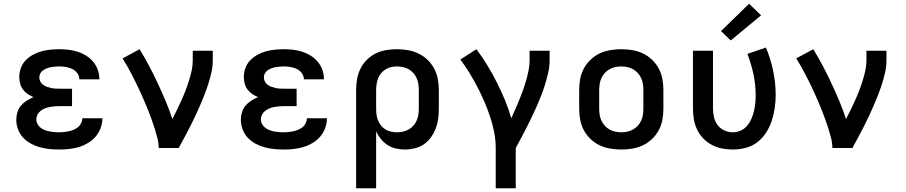

<svg xmlns="http://www.w3.org/2000/svg" viewBox="-20 -791 4840 1026"><path d="M297 8Q271 8 245 5.5Q219 3 193.5 -4Q168 -11 145 -23.5Q122 -36 104 -55Q86 -74 76.5 -99.5Q67 -125 67 -151Q67 -171 73 -191Q79 -211 92 -226.5Q105 -242 122.5 -253Q140 -264 159 -272Q142 -279 127.5 -289Q113 -299 102.5 -313Q92 -327 87.5 -344.5Q83 -362 83 -380Q83 -404 91.5 -427.5Q100 -451 117 -468.5Q134 -486 155.5 -498Q177 -510 200.5 -516.5Q224 -523 248.5 -525.5Q273 -528 297 -528Q322 -528 347 -525Q372 -522 395.5 -514.5Q419 -507 440.5 -493.5Q462 -480 478 -461Q494 -442 502.5 -418Q511 -394 511 -369Q511 -369 511 -368Q511 -367 511 -367H404Q404 -367 404 -367Q404 -367 404 -367Q404 -385 393 -400Q382 -415 366 -422.5Q350 -430 332.5 -433Q315 -436 297 -436Q286 -436 274.5 -435Q263 -434 252 -432Q241 -430 230.5 -426Q220 -422 210.5 -415.5Q201 -409 195.5 -399Q190 -389 190 -378Q190 -378 190 -378Q190 -378 190 -378Q190 -366 195.5 -355.5Q201 -345 210.5 -338Q220 -331 231 -327Q242 -323 253.5 -320.5Q265 -318 276.5 -317.5Q288 -317 300 -317H365V-224H300Q287 -224 273.5 -223Q260 -222 246.5 -219.5Q233 -217 220.5 -212Q208 -207 197.5 -199Q187 -191 180.5 -178.5Q174 -166 174 -153Q174 -140 180.5 -128Q187 -116 197.5 -108Q208 -100 220.5 -95.5Q233 -91 245.5 -88.5Q258 -86 271 -85Q284 -84 297 -84Q311 -84 324 -85.5Q337 -87 350 -90Q363 -93 375.5 -98.5Q388 -104 398 -112.5Q408 -121 414 -133.5Q420 -146 420 -159H527Q527 -159 527 -158.5Q527 -158 527 -158Q527 -132 517.5 -106.5Q508 -81 491 -61Q474 -41 450.5 -27Q427 -13 402 -5.5Q377 2 350.5 5Q324 8 297 8Z M828 0Q828 -26 821.5 -51.5Q815 -77 807.5 -101.5Q800 -126 791 -150.5Q782 -175 772.5 -199.5Q763 -224 752.5 -248Q742 -272 731.5 -295.5Q721 -319 709.5 -342.5Q698 -366 686 -389Q674 -412 661.5 -434.5Q649 -457 635 -479L726 -528Q753 -484 777 -438.5Q801 -393 823 -346Q845 -299 865 -251.5Q885 -204 901 -155Q914 -179 926 -204.5Q938 -230 949.5 -255Q961 -280 971 -306Q981 -332 989.5 -359Q998 -386 1004 -413Q1010 -440 1010 -468V-520H1117V-468Q1117 -436 1110 -405Q1103 -374 1093.5 -344Q1084 -314 1072.5 -284.5Q1061 -255 1048.5 -226Q1036 -197 1022.5 -168.5Q1009 -140 994.5 -111.5Q980 -83 965 -55.5Q950 -28 935 0Z M1497 8Q1471 8 1445 5.5Q1419 3 1393.5 -4Q1368 -11 1345 -23.5Q1322 -36 1304 -55Q1286 -74 1276.5 -99.5Q1267 -125 1267 -151Q1267 -171 1273 -191Q1279 -211 1292 -226.5Q1305 -242 1322.5 -253Q1340 -264 1359 -272Q1342 -279 1327.5 -289Q1313 -299 1302.5 -313Q1292 -327 1287.5 -344.5Q1283 -362 1283 -380Q1283 -404 1291.5 -427.5Q1300 -451 1317 -468.5Q1334 -486 1355.5 -498Q1377 -510 1400.5 -516.5Q1424 -523 1448.5 -525.5Q1473 -528 1497 -528Q1522 -528 1547 -525Q1572 -522 1595.5 -514.5Q1619 -507 1640.5 -493.5Q1662 -480 1678 -461Q1694 -442 1702.5 -418Q1711 -394 1711 -369Q1711 -369 1711 -368Q1711 -367 1711 -367H1604Q1604 -367 1604 -367Q1604 -367 1604 -367Q1604 -385 1593 -400Q1582 -415 1566 -422.5Q1550 -430 1532.5 -433Q1515 -436 1497 -436Q1486 -436 1474.5 -435Q1463 -434 1452 -432Q1441 -430 1430.5 -426Q1420 -422 1410.5 -415.5Q1401 -409 1395.5 -399Q1390 -389 1390 -378Q1390 -378 1390 -378Q1390 -378 1390 -378Q1390 -366 1395.5 -355.5Q1401 -345 1410.5 -338Q1420 -331 1431 -327Q1442 -323 1453.5 -320.5Q1465 -318 1476.5 -317.5Q1488 -317 1500 -317H1565V-224H1500Q1487 -224 1473.5 -223Q1460 -222 1446.5 -219.5Q1433 -217 1420.5 -212Q1408 -207 1397.5 -199Q1387 -191 1380.5 -178.5Q1374 -166 1374 -153Q1374 -140 1380.5 -128Q1387 -116 1397.5 -108Q1408 -100 1420.5 -95.5Q1433 -91 1445.5 -88.5Q1458 -86 1471 -85Q1484 -84 1497 -84Q1511 -84 1524 -85.5Q1537 -87 1550 -90Q1563 -93 1575.5 -98.5Q1588 -104 1598 -112.5Q1608 -121 1614 -133.5Q1620 -146 1620 -159H1727Q1727 -159 1727 -158.5Q1727 -158 1727 -158Q1727 -132 1717.5 -106.5Q1708 -81 1691 -61Q1674 -41 1650.5 -27Q1627 -13 1602 -5.5Q1577 2 1550.5 5Q1524 8 1497 8Z M1883 215V-310Q1883 -339 1888 -368Q1893 -397 1906 -423.5Q1919 -450 1940 -471Q1961 -492 1987 -505Q2013 -518 2042.5 -523Q2072 -528 2101 -528Q2130 -528 2159.5 -523Q2189 -518 2216 -505Q2243 -492 2264.5 -471.5Q2286 -451 2300 -424.5Q2314 -398 2319.5 -369Q2325 -340 2325 -310V-210Q2325 -183 2321.5 -156.5Q2318 -130 2308.5 -105Q2299 -80 2283 -57.5Q2267 -35 2245 -20Q2223 -5 2196.5 1.5Q2170 8 2143 8Q2119 8 2095 2.5Q2071 -3 2051 -16Q2031 -29 2015.5 -48Q2000 -67 1990 -89V215ZM2101 -84Q2117 -84 2133 -87.5Q2149 -91 2163.5 -99Q2178 -107 2189 -119.5Q2200 -132 2206.5 -146.5Q2213 -161 2215.5 -177.5Q2218 -194 2218 -210V-310Q2218 -326 2215.5 -342.5Q2213 -359 2206.5 -373.5Q2200 -388 2189 -400.5Q2178 -413 2164 -421Q2150 -429 2133.5 -432.5Q2117 -436 2101 -436Q2085 -436 2069.5 -432.5Q2054 -429 2040.5 -420.5Q2027 -412 2016.5 -399.5Q2006 -387 2000.5 -372.5Q1995 -358 1992.5 -342Q1990 -326 1990 -310V-210Q1990 -194 1992 -178.5Q1994 -163 2000 -148Q2006 -133 2016 -120.5Q2026 -108 2039.5 -99.5Q2053 -91 2069 -87.5Q2085 -84 2101 -84Z M2629 215V0Q2629 -43 2620.5 -85.5Q2612 -128 2598.5 -168.5Q2585 -209 2568 -248.5Q2551 -288 2531 -326.5Q2511 -365 2488.5 -401.5Q2466 -438 2440 -473L2526 -528Q2557 -487 2584 -442.5Q2611 -398 2634.5 -351.5Q2658 -305 2678 -257Q2698 -209 2712 -159Q2723 -183 2734 -208Q2745 -233 2755.5 -258.5Q2766 -284 2775 -309.5Q2784 -335 2791.5 -361Q2799 -387 2804.5 -414Q2810 -441 2810 -468V-520H2917V-468Q2917 -436 2910 -405Q2903 -374 2894 -344Q2885 -314 2873.5 -284.5Q2862 -255 2849.5 -226Q2837 -197 2823 -168.5Q2809 -140 2795 -111.5Q2781 -83 2766 -55.5Q2751 -28 2736 0V215Z M3300 8Q3270 8 3240.5 3Q3211 -2 3184.5 -14.5Q3158 -27 3136 -48Q3114 -69 3100 -95Q3086 -121 3080.5 -150.5Q3075 -180 3075 -210V-310Q3075 -340 3080.5 -369.5Q3086 -399 3100 -425Q3114 -451 3136 -472Q3158 -493 3184.5 -505.5Q3211 -518 3240.5 -523Q3270 -528 3300 -528Q3330 -528 3359.5 -523Q3389 -518 3415.5 -505.5Q3442 -493 3464 -472Q3486 -451 3500 -425Q3514 -399 3519.5 -369.5Q3525 -340 3525 -310V-210Q3525 -180 3519.5 -150.5Q3514 -121 3500 -95Q3486 -69 3464 -48Q3442 -27 3415.5 -14.5Q3389 -2 3359.5 3Q3330 8 3300 8ZM3300 -84Q3316 -84 3332.5 -87.5Q3349 -91 3363 -99Q3377 -107 3388 -119Q3399 -131 3406 -146Q3413 -161 3415.5 -177.5Q3418 -194 3418 -210V-310Q3418 -326 3415.5 -342.5Q3413 -359 3406 -374Q3399 -389 3388 -401Q3377 -413 3363 -421Q3349 -429 3332.5 -432.5Q3316 -436 3300 -436Q3284 -436 3267.5 -432.5Q3251 -429 3237 -421Q3223 -413 3212 -401Q3201 -389 3194 -374Q3187 -359 3184.5 -342.5Q3182 -326 3182 -310V-210Q3182 -194 3184.5 -177.5Q3187 -161 3194 -146Q3201 -131 3212 -119Q3223 -107 3237 -99Q3251 -91 3267.5 -87.5Q3284 -84 3300 -84Z M3896 8Q3867 8 3838.5 2.5Q3810 -3 3784.5 -16.5Q3759 -30 3738.5 -51Q3718 -72 3705.5 -98Q3693 -124 3688 -152.5Q3683 -181 3683 -210V-520H3790V-210Q3790 -187 3795.5 -164Q3801 -141 3815 -122.5Q3829 -104 3850.5 -94Q3872 -84 3896 -84Q3917 -84 3937.5 -93Q3958 -102 3972 -118.5Q3986 -135 3995 -155.5Q4004 -176 4009 -197Q4014 -218 4016 -239.5Q4018 -261 4018 -283Q4018 -340 4006 -395.5Q3994 -451 3974 -503L4073 -537Q4098 -477 4111.5 -412.5Q4125 -348 4125 -283Q4125 -248 4120 -213.5Q4115 -179 4104 -145.5Q4093 -112 4074 -82.5Q4055 -53 4027.5 -31.5Q4000 -10 3965.5 -1Q3931 8 3896 8ZM3885 -575 3833 -625 3983 -771 4047 -709Z M4428 0Q4428 -26 4421.5 -51.5Q4415 -77 4407.5 -101.5Q4400 -126 4391 -150.5Q4382 -175 4372.5 -199.5Q4363 -224 4352.5 -248Q4342 -272 4331.5 -295.5Q4321 -319 4309.5 -342.5Q4298 -366 4286 -389Q4274 -412 4261.5 -434.5Q4249 -457 4235 -479L4326 -528Q4353 -484 4377 -438.5Q4401 -393 4423 -346Q4445 -299 4465 -251.5Q4485 -204 4501 -155Q4514 -179 4526 -204.5Q4538 -230 4549.5 -255Q4561 -280 4571 -306Q4581 -332 4589.5 -359Q4598 -386 4604 -413Q4610 -440 4610 -468V-520H4717V-468Q4717 -436 4710 -405Q4703 -374 4693.5 -344Q4684 -314 4672.5 -284.5Q4661 -255 4648.5 -226Q4636 -197 4622.5 -168.5Q4609 -140 4594.5 -111.5Q4580 -83 4565 -55.5Q4550 -28 4535 0Z"/></svg>

Font: Iosevka SS04 Semibold Extended
Style: Regular
Weight: 600
Width: 7
Monospace: yes
Designer: Belleve Invis
Foundry: Belleve Invis
Version: Version 19.0.0; ttfautohint (v1.8.4)